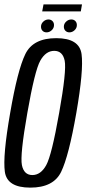

<svg xmlns="http://www.w3.org/2000/svg" viewBox="-20 -854 395 878"><path d="M118.5 4Q12.5 4 2.2 -68.2Q-8 -140.5 26.5 -337.5Q60.5 -534.5 96 -607Q131.5 -679.5 237.2 -679.5Q343 -679.5 353 -606.5Q363 -533.5 329 -337.5Q294.5 -140 259.5 -68Q224.5 4 118.5 4ZM128 -53.5Q166.5 -53.5 191.5 -99Q216.5 -144.5 250.5 -337.5Q285 -531.5 275.8 -576.5Q266.5 -621.5 228 -621.5Q189.5 -621.5 164.2 -576.5Q139 -531.5 105 -337.5Q71 -144.5 80.2 -99Q89.5 -53.5 128 -53.5ZM297.5 -706Q286.5 -706 279.2 -713.2Q272 -720.5 272 -732Q272 -745.5 282.5 -755.2Q293 -765 306 -765Q317.5 -765 324.5 -757.8Q331.5 -750.5 331.5 -739.5Q331.5 -725.5 321 -715.8Q310.5 -706 297.5 -706ZM193 -706Q181.5 -706 174.5 -713.2Q167.5 -720.5 167.5 -732Q167.5 -745.5 178 -755.2Q188.5 -765 201.5 -765Q212.5 -765 219.8 -757.8Q227 -750.5 227 -739.5Q227 -725.5 216.5 -715.8Q206 -706 193 -706ZM173 -802 179 -834H355L349.5 -802Z"/></svg>

Font: Anybody Condensed Regular
Style: Italic
Weight: 400
Width: 3
Italic angle: -10°
Designer: Tyler Finck
Foundry: Etcetera Type Company
Version: Version 1.010; ttfautohint (v1.8.3) -l 8 -r 50 -G 200 -x 14 